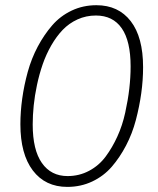

<svg xmlns="http://www.w3.org/2000/svg" viewBox="-20 -714 612 745"><path d="M354 -693.8Q439.5 -693.8 487.3 -631.8Q535.2 -569.8 535.2 -453.1Q535.2 -403.3 528.1 -352.1Q521 -300.8 507.1 -248Q493.2 -195.3 469 -149.2Q444.8 -103 413.6 -66.9Q382.3 -30.8 337.9 -9.8Q293.5 11.2 241.2 11.2Q155.8 11.2 107.4 -52.5Q59.1 -116.2 59.1 -231.9Q59.1 -280.3 66.2 -331.3Q73.2 -382.3 87.6 -434.8Q102.1 -487.3 126.5 -533.2Q150.9 -579.1 182.4 -615.5Q213.9 -651.9 258.1 -672.9Q302.2 -693.8 354 -693.8ZM352.1 -653.8Q314 -653.8 280.8 -638.7Q247.6 -623.5 223.1 -597.9Q198.7 -572.3 178.7 -537.4Q158.7 -502.4 145.5 -464.1Q132.3 -425.8 123.5 -384.3Q114.7 -342.8 110.8 -304.7Q106.9 -266.6 106.9 -231Q106.9 -132.3 142.6 -81.5Q178.2 -30.8 242.2 -30.8Q287.6 -30.8 325.9 -51.3Q364.3 -71.8 390.1 -106.7Q416 -141.6 435.5 -184.6Q455.1 -227.5 465.8 -276.6Q476.6 -325.7 481.7 -370.1Q486.8 -414.6 486.8 -456.1Q486.8 -554.7 452.4 -604.2Q418 -653.8 352.1 -653.8Z"/></svg>

Font: Fira Sans Compressed ExtraLight
Style: Italic
Weight: 250
Width: 3
Italic angle: -8°
Designer: Carrois Corporate & Edenspiekermann AG
Foundry: Carrois Corporate GbR & Edenspiekermann AG
Version: Version 4.203;PS 004.203;hotconv 1.0.88;makeotf.lib2.5.64775